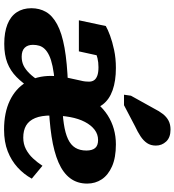

<svg xmlns="http://www.w3.org/2000/svg" viewBox="24 -892 881 970"><g transform="rotate(90 465.0 -407.5)"><path d="M320 -464Q295 -464 274.5 -459Q254 -454 239.5 -446.5Q225 -439 217 -431Q212 -439 215.5 -448Q219 -457 227.5 -464Q236 -471 246 -475.5Q256 -480 265 -479L240 -365H83L112 -501Q129 -511 160 -522.5Q191 -534 233 -543Q275 -552 324 -552Q389 -552 436 -535.5Q483 -519 508.5 -485.5Q534 -452 534 -401V-357L368 -284L387 -371Q391 -387 392 -397Q393 -407 393 -416Q393 -431 386 -441.5Q379 -452 363 -458Q347 -464 320 -464ZM202 12Q144 12 103.5 -4Q63 -20 42.5 -51Q22 -82 22 -125Q22 -166 40.5 -198.5Q59 -231 103 -255Q147 -279 222 -292.5Q297 -306 410 -310L395 -243Q348 -239 315 -232Q282 -225 261 -215Q240 -205 228 -192.5Q216 -180 211.5 -165Q207 -150 207 -133Q207 -106 222 -91Q237 -76 267 -76Q291 -76 310.5 -85Q330 -94 350 -114Q370 -134 392 -168L430 -126Q401 -81 369.5 -50Q338 -19 298 -3.5Q258 12 202 12ZM635 13Q550 13 489 -16Q428 -45 396 -98.5Q364 -152 364 -224Q364 -254 373 -280.5Q382 -307 396.5 -329Q411 -351 428.5 -367.5Q446 -384 462 -393Q480 -431 505.5 -460.5Q531 -490 563 -510.5Q595 -531 632 -541.5Q669 -552 710 -552Q777 -552 821 -532.5Q865 -513 886.5 -480.5Q908 -448 908 -407Q908 -357 881 -321Q854 -285 801 -262Q748 -239 670 -227Q592 -215 490 -212L494 -280Q559 -282 606 -289Q653 -296 683 -310Q713 -324 727 -347Q741 -370 741 -403Q741 -432 728.5 -447Q716 -462 688 -462Q659 -462 636 -444.5Q613 -427 596.5 -395.5Q580 -364 572 -321Q564 -278 564 -226Q564 -175 577 -144Q590 -113 614.5 -98.5Q639 -84 676 -84Q708 -84 734 -97.5Q760 -111 780.5 -133Q801 -155 818 -181L883 -127Q861 -87 826.5 -55.5Q792 -24 745 -5.5Q698 13 635 13ZM529 -745Q542 -771 556.5 -789.5Q571 -808 590 -818Q609 -828 635 -828Q675 -828 695.5 -806Q716 -784 716 -754Q716 -728 703.5 -709.5Q691 -691 669 -676.5Q647 -662 617 -648L512 -593H459L464 -628Z"/></g></svg>

Font: Roboto Serif 20pt ExtraBold
Style: Italic
Weight: 800
Italic angle: -10°
Version: Version 1.007